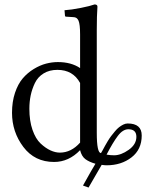

<svg xmlns="http://www.w3.org/2000/svg" viewBox="-20 -718 676 863"><path d="M238 -404Q202 -404 176 -388Q150 -372 137 -345Q124 -318 118 -289.5Q112 -261 112 -229Q112 -175 126 -134.5Q140 -94 162.5 -73Q185 -52 207 -42Q229 -32 249 -32Q300 -32 340 -77V-345Q308 -404 238 -404ZM493 -20Q524 -20 558.5 -44.5Q593 -69 593 -103Q593 -137 557 -137Q532 -137 509.5 -107Q487 -77 459 -23Q476 -20 493 -20ZM415 -583V-121Q415 -30 434 -30Q435 -31 441.5 -43Q448 -55 452 -62.5Q456 -70 464.5 -84Q473 -98 480 -107Q487 -116 496.5 -127.5Q506 -139 515 -146Q524 -153 534 -158Q544 -163 554 -163Q617 -163 617 -109Q617 -46 571 -10.5Q525 25 459 25Q451 25 437 23L378 125L353 116Q397 37 409 18Q381 10 364 -2.5Q347 -15 340 -43Q289 10 223 10Q136 10 85 -57.5Q34 -125 34 -211Q34 -261 47.5 -301Q61 -341 82.5 -366Q104 -391 132 -408Q160 -425 187 -432Q214 -439 240 -439Q300 -439 340 -412V-563Q340 -609 333 -625Q326 -641 310 -641L278 -643Q272 -643 272 -648L270 -672Q301 -674 343.5 -682.5Q386 -691 405 -698Q418 -698 418 -688Q415 -648 415 -583Z"/></svg>

Font: Libertinus Sans
Style: Regular
Weight: 400
Designer: Philipp H. Poll
Foundry: Khaled Hosny
Version: Version 6.1